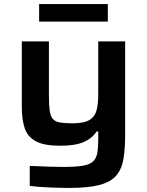

<svg xmlns="http://www.w3.org/2000/svg" viewBox="-20 -713 721 942"><path d="M322 209Q272 209 217 206.5Q162 204 126 199V101Q193 104 228.5 105Q264 106 291 106Q352 106 386.5 100Q421 94 437 78.5Q453 63 457.5 36.5Q462 10 462 -32V-68H454Q433 -35 391.5 -16.5Q350 2 276 2Q196 2 155.5 -20Q115 -42 101 -84.5Q87 -127 87 -188V-510H220V-244Q220 -197 224 -169.5Q228 -142 239.5 -129Q251 -116 274.5 -112Q298 -108 336 -108Q392 -108 419 -124.5Q446 -141 454 -172.5Q462 -204 462 -251V-510H594V-56Q594 15 586 65Q578 115 551.5 147Q525 179 470 194Q415 209 322 209ZM172 -607V-693H509V-607Z"/></svg>

Font: Saira Expanded SemiBold
Style: Regular
Weight: 600
Width: 7
Designer: Hector Gatti with collaboration of the Omnibus-Type team
Foundry: Omnibus-Type
Version: Version 1.100; ttfautohint (v1.8.3)